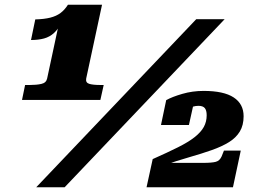

<svg xmlns="http://www.w3.org/2000/svg" viewBox="-20 -791 1114 811"><path d="M344 -459Q341 -442 356.5 -437Q372 -432 405 -432H418L404 -369H73L86 -432H106Q134 -432 154.5 -436.5Q175 -441 179 -459L230 -697Q235 -702 237 -703.5Q239 -705 240 -704Q241 -703 241 -699Q227 -669 208.5 -652Q190 -635 166 -628.5Q142 -622 111 -622L129 -709Q167 -710 192.5 -716.5Q218 -723 235.5 -736Q253 -749 267 -771H411ZM809 -710H929L253 0H133ZM837 -103H669Q667 -102 665.5 -99.5Q664 -97 664.5 -95Q665 -93 667 -91Q727 -112 779.5 -127Q832 -142 874.5 -157Q917 -172 947 -190.5Q977 -209 993 -235.5Q1009 -262 1009 -300Q1009 -352 967 -379.5Q925 -407 840 -407Q793 -407 750 -394.5Q707 -382 682 -368L660 -263H778L799 -358Q789 -357 777.5 -350.5Q766 -344 758.5 -335.5Q751 -327 751 -317Q760 -325 771.5 -331Q783 -337 795 -340.5Q807 -344 818 -344Q837 -344 845 -334.5Q853 -325 853 -304Q853 -277 841 -255Q829 -233 802.5 -212Q776 -191 732 -169Q688 -147 625 -119L599 0H964L997 -155H926L916 -130Q908 -112 891.5 -107.5Q875 -103 837 -103Z"/></svg>

Font: Roboto Serif Black
Style: Italic
Weight: 900
Italic angle: -10°
Version: Version 1.008